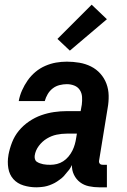

<svg xmlns="http://www.w3.org/2000/svg" viewBox="-20 -791 540 819"><path d="M135 8Q107 8 80.5 0Q54 -8 37 -27Q20 -46 15.5 -73.5Q11 -101 16 -129V-130Q21 -157 31.5 -184Q42 -211 60.5 -233.5Q79 -256 104 -273Q129 -290 156 -299.5Q183 -309 210.5 -313Q238 -317 265 -317H324L329 -345Q331 -361 330 -377.5Q329 -394 320.5 -407Q312 -420 297 -426Q282 -432 265 -432Q250 -432 234 -428Q218 -424 205 -414Q192 -404 183.5 -389.5Q175 -375 171 -360H60Q64 -383 74 -405.5Q84 -428 98 -448Q112 -468 131 -484Q150 -500 173 -510Q196 -520 219 -524Q242 -528 265 -528Q292 -528 318.5 -523.5Q345 -519 368 -507.5Q391 -496 408 -477Q425 -458 434 -434Q443 -410 443.5 -383Q444 -356 439 -329L403 -108Q402 -104 402.5 -100Q403 -96 405.5 -93Q408 -90 411.5 -89Q415 -88 419 -88H436V8H403Q381 8 359.5 3.5Q338 -1 321.5 -13.5Q305 -26 295.5 -45.5Q286 -65 287 -87Q281 -77 280 -74.5Q279 -72 275 -67Q271 -62 267 -57.5Q263 -53 259.5 -48.5Q256 -44 252 -39.5Q248 -35 243 -31Q238 -27 233 -23.5Q228 -20 223 -16.5Q218 -13 213 -10.5Q208 -8 202.5 -5.5Q197 -3 191.5 -1Q186 1 180.5 2.5Q175 4 169.5 5Q164 6 158.5 6.5Q153 7 147 7.5Q141 8 135 8ZM195 -88Q209 -88 223 -91.5Q237 -95 249.5 -103Q262 -111 272 -123Q282 -135 288.5 -148Q295 -161 299 -175Q303 -189 305 -203L308 -221H265Q243 -221 221.5 -216.5Q200 -212 180 -200Q160 -188 145.5 -168.5Q131 -149 128 -127Q127 -120 129 -112.5Q131 -105 137 -101Q143 -97 150 -94.5Q157 -92 164 -90.5Q171 -89 179 -88.5Q187 -88 195 -88ZM278 -575 225 -625 371 -771 436 -709Z"/></svg>

Font: Iosevka SS18
Style: Bold Italic
Weight: 700
Italic angle: -9°
Monospace: yes
Designer: Belleve Invis
Foundry: Belleve Invis
Version: Version 25.1.1; ttfautohint (v1.8.4)